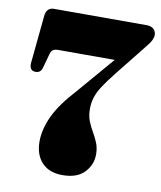

<svg xmlns="http://www.w3.org/2000/svg" viewBox="-81 -765 709 843"><g transform="rotate(10 273.5 -344.0)"><path d="M384.5 -102Q384.5 -56 351.8 -21.8Q319 12.5 254.5 12.5Q195 12.5 162.5 -22Q130 -56.5 130 -116Q130 -169.5 157.5 -229Q185 -288.5 254 -363.5L393 -525.5H141.5Q125 -525.5 117 -519.5Q109 -513.5 105.5 -497.5L89.5 -439.5Q83.5 -413.5 60 -413.5Q31.5 -413.5 33.5 -448L54.5 -661.5Q55.5 -679 65 -689.5Q74.5 -700 91.5 -700H505Q525 -700 536 -689.8Q547 -679.5 547 -663Q547 -652.5 540.8 -639.5Q534.5 -626.5 518.5 -607.5L409 -470Q376.5 -429.5 357.5 -400.5Q338.5 -371.5 330.8 -346.8Q323 -322 323 -295.5Q323 -264.5 332.2 -241Q341.5 -217.5 353.8 -196.8Q366 -176 375.2 -153.5Q384.5 -131 384.5 -102Z"/></g></svg>

Font: Fraunces 144pt Soft Black
Style: Regular
Weight: 900
Version: Version 1.000;[b76b70a41]